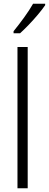

<svg xmlns="http://www.w3.org/2000/svg" viewBox="-20 -1064 263 1033"><path d="M129 -51H74V-811H129ZM223 -1036Q208 -1014 184.5 -986Q161 -958 135 -931Q109 -904 88 -885H53V-896Q83 -933 110.5 -971Q138 -1009 158 -1044H223Z"/></svg>

Font: Noto Sans Tamil UI Condensed Light
Style: Regular
Weight: 300
Width: 3
Designer: Jelle Bosma - Monotype Design Team
Foundry: Monotype Imaging Inc.
Version: Version 2.004; ttfautohint (v1.8.4.7-5d5b)